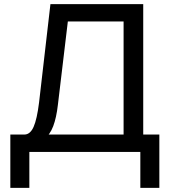

<svg xmlns="http://www.w3.org/2000/svg" viewBox="-20 -735 834 929"><path d="M69 -40V-84H98Q126 -84 142.5 -121Q159 -158 169 -239L224 -715H673V-45H578V-696L636 -631H248L316 -696L260 -227Q253 -166 237.5 -124.5Q222 -83 192.5 -61.5Q163 -40 112 -40ZM30 174V-84H751V174H659V-60L728 0H91L122 -57V174Z"/></svg>

Font: Wix Madefor Display Medium
Style: Regular
Weight: 500
Designer: Dalton Maag Ltd
Foundry: Dalton Maag Ltd
Version: Version 3.100